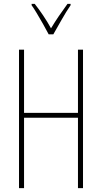

<svg xmlns="http://www.w3.org/2000/svg" viewBox="-20 -970 526 990"><path d="M408 0H382V-363H104V0H78V-714H104V-388H382V-714H408ZM231 -793Q218 -818 201.5 -847Q185 -876 169.5 -902Q154 -928 143 -943V-950H159Q179 -925 202 -891Q225 -857 243 -824Q263 -857 283 -886.5Q303 -916 328 -950H344V-943Q322 -911 298.5 -869.5Q275 -828 255 -793Z"/></svg>

Font: Noto Sans ExtraCondensed Thin
Style: Regular
Weight: 100
Width: 2
Designer: Monotype Design Team
Foundry: Monotype Imaging Inc.
Version: Version 2.013; ttfautohint (v1.8.4.7-5d5b)